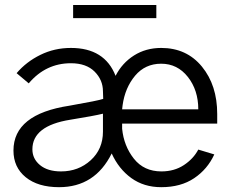

<svg xmlns="http://www.w3.org/2000/svg" viewBox="-20 -736 936 773"><path d="M34.2 0ZM34.2 -129.9Q34.2 -276.4 259.8 -310.5Q377 -331.1 395.5 -337.9Q395.5 -341.8 395 -353.5Q394.5 -365.2 394.5 -368.2Q394.5 -414.1 360.8 -447.8Q327.1 -481.4 265.6 -481.4Q164.1 -481.4 95.7 -400.4L46.9 -441.4Q85.9 -487.3 142.6 -515.1Q199.2 -543 265.6 -543Q401.4 -543 445.3 -430.7Q471.7 -482.4 519.5 -512.7Q567.4 -543 628.9 -543Q731.4 -543 793 -467.8Q854.5 -392.6 854.5 -277.3V-238.3H471.7V-217.8Q478.5 -148.4 519 -97.2Q559.6 -45.9 629.9 -45.9Q681.6 -45.9 720.2 -71.3Q758.8 -96.7 778.3 -133.8L842.8 -114.3Q815.4 -54.7 761.7 -18.6Q708 17.6 628.9 17.6Q559.6 17.6 508.8 -19Q458 -55.7 429.7 -118.2Q362.3 17.6 217.8 17.6Q132.8 17.6 83.5 -22.5Q34.2 -62.5 34.2 -129.9ZM110.4 -134.8Q110.4 -96.7 141.1 -71.3Q171.9 -45.9 225.6 -45.9Q295.9 -45.9 345.2 -90.8Q394.5 -135.7 394.5 -206.1V-278.3Q359.4 -269.5 262.7 -253.9Q110.4 -229.5 110.4 -134.8ZM471.7 -295.9H778.3Q778.3 -373 736.3 -426.3Q694.3 -479.5 628.9 -479.5Q564.5 -479.5 523.9 -431.2Q483.4 -382.8 473.6 -312.5ZM274.4 -663.1V-715.8H609.4V-663.1Z"/></svg>

Font: Batunionen A1
Style: Regular
Weight: 400
Designer: HanYang I&C Co.,Ltd.
Foundry: HanYang I&C Co.,Ltd.
Version: Version 2.50; ttfautohint (v1.6)